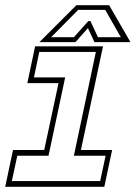

<svg xmlns="http://www.w3.org/2000/svg" viewBox="-28 -718 528 738"><path d="M-8 0 22 -141.5H142L197 -398.5H77L107 -540H368L283 -141.5H403L373 0ZM17.5 -22H357L378 -119.5H256L340.5 -518.5H123L102.5 -420.5H222.5L158.5 -119.5H38.5ZM265.5 -698H391.5L473.5 -556H335L310 -610L262 -556H123.5ZM272.5 -680 168.5 -575H256L311.5 -637H319.5L348.5 -575H436.5L376.5 -680Z"/></svg>

Font: Tourney Condensed ExtraLight
Style: Italic
Weight: 200
Width: 3
Italic angle: -12°
Designer: Tyler Finck
Foundry: Etcetera Type Co
Version: Version 1.010; ttfautohint (v1.8.3)